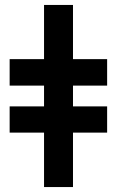

<svg xmlns="http://www.w3.org/2000/svg" viewBox="-20 -756 474 776"><path d="M19 -220H158V0H275V-220H413V-326H275V-410H413V-517H275V-736H158V-517H19V-410H158V-326H19Z"/></svg>

Font: Perun Medium
Style: Regular
Weight: 500
Foundry: Copyright (c) Stefan Peev, Context Ltd, 2016
Version: Version 1.089